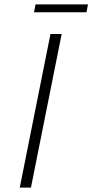

<svg xmlns="http://www.w3.org/2000/svg" viewBox="-20 -855 421 875"><path d="M210 -700H261L121 0H70ZM142 -835H381L374 -799H135Z"/></svg>

Font: Idrija
Style: Italic
Weight: 300
Italic angle: -11.3°
Designer: Julieta Ulanovsky
Foundry: Julieta Ulanovsky
Version: Version 7.200